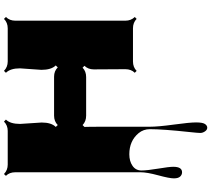

<svg xmlns="http://www.w3.org/2000/svg" viewBox="-70 -640 1096 997"><g transform="rotate(-90 478.5 -142.0)"><path d="M613.8 -475.6 621.6 -586.9Q621.6 -636.7 598.6 -659.7L608.4 -669.9Q628.4 -650.4 657.2 -650.4H829.6Q858.9 -650.4 878.4 -669.9L888.2 -659.7Q869.1 -640.6 869.1 -610.8V-39.6Q869.1 -10.3 888.2 9.3L878.4 19Q859.4 0 829.6 0H657.2Q627.4 0 608.4 19L598.6 9.3Q617.2 -9.3 617.2 -39.6L616.2 -203.6Q616.2 -232.9 634.8 -252L625 -261.7Q606.4 -243.2 576.2 -243.2H376Q346.2 -243.2 327.1 -261.7L317.4 -252Q318.4 -240.7 318.4 -133.8V86.4Q318.4 130.9 329.6 212.4Q340.8 293.9 340.8 327.6Q340.8 361.3 332.8 373.5Q324.7 385.7 313.5 385.7Q302.2 385.7 294.2 373.8Q286.1 361.8 286.1 349.4Q286.1 336.9 291 292Q305.7 156.2 305.7 87.9Q305.7 54.2 285.2 29.3Q245.1 -19 175.3 -19Q139.6 -19 115.5 -2.4Q91.3 14.2 91.3 43.7Q91.3 73.2 100.8 130.4Q110.4 187.5 110.4 209.5Q110.4 254.9 82 254.9Q68.8 254.9 59.6 244.9Q50.3 234.9 50.3 212.2Q50.3 189.5 66.2 130.9Q82 72.3 82 39.6V-610.8Q82 -641.6 63.5 -659.7L72.8 -669.9Q92.8 -650.4 121.6 -650.4H296.9Q325.7 -650.4 345.2 -669.9L355.5 -659.7Q333 -637.2 333 -586.4L340.3 -474.1Q340.3 -423.8 317.4 -400.9L327.1 -390.6Q346.2 -409.7 376 -409.7H578.1Q607.9 -409.7 626.5 -390.6L636.7 -400.9Q613.8 -424.3 613.8 -475.6Z"/></g></svg>

Font: Nosifer
Style: Regular
Weight: 400
Version: Version 001.002